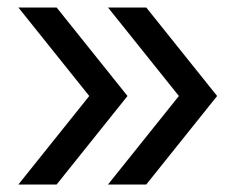

<svg xmlns="http://www.w3.org/2000/svg" viewBox="-20 -656 640 512"><path d="M268 -164 457 -400 268 -636H370L559 -400L370 -164ZM29 -164 218 -400 29 -636H131L320 -400L131 -164Z"/></svg>

Font: Victor Mono Thin Medium
Style: Regular
Weight: 500
Monospace: yes
Version: Version 1.561;gftools[0.9.30]